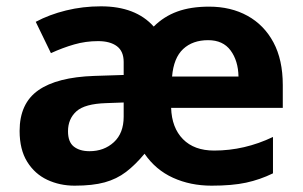

<svg xmlns="http://www.w3.org/2000/svg" viewBox="-20 -577 957 607"><path d="M641 -556Q710 -556 762.5 -527Q815 -498 844.5 -443Q874 -388 874 -308V-236H521Q523 -173 558.5 -137Q594 -101 657 -101Q753 -101 843 -144V-29Q802 -9 758 0.5Q714 10 649 10Q582 10 527 -15Q472 -40 437 -91Q408 -56 378.5 -33.5Q349 -11 311 -0.5Q273 10 216 10Q169 10 129.5 -8.5Q90 -27 66 -65.5Q42 -104 42 -163Q42 -250 101 -291.5Q160 -333 278 -337L371 -340V-381Q371 -415 349.5 -431Q328 -447 290 -447Q251 -447 214.5 -436.5Q178 -426 141 -409L93 -508Q136 -531 189 -544Q242 -557 299 -557Q409 -557 466 -493Q498 -525 540.5 -540.5Q583 -556 641 -556ZM638 -450Q589 -450 559 -422Q529 -394 524 -335H734Q733 -385 709 -417.5Q685 -450 638 -450ZM316 -251Q248 -249 221.5 -225Q195 -201 195 -162Q195 -128 213.5 -113.5Q232 -99 263 -99Q309 -99 340 -127.5Q371 -156 371 -208V-253Z"/></svg>

Font: Noto Sans Tai Tham
Style: Bold
Weight: 700
Designer: Monotype Design Team 2013. Revised by David WIlliams 2020
Foundry: Monotype Imaging Inc.
Version: Version 2.002; ttfautohint (v1.8.4.7-5d5b)